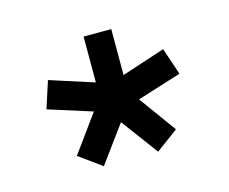

<svg xmlns="http://www.w3.org/2000/svg" viewBox="-61 -749 607 509"><g transform="rotate(-15 242.5 -495.0)"><path d="M167 -322 105 -367 179 -469 59 -507 83 -581 204 -542V-668H280V-542L399 -581L424 -507L303 -469L377 -367L316 -322L241 -423Z"/></g></svg>

Font: Atkinson Hyperlegible Next SemiBold
Style: Regular
Weight: 600
Designer: Elliott Scott, Megan Eiswerth, Linus Boman, Theodore Petrosky, Letters from Sweden
Foundry: Applied Design Works, Letters from Sweden
Version: Version 2.001